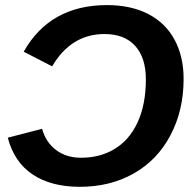

<svg xmlns="http://www.w3.org/2000/svg" viewBox="-20 -718 762 748"><path d="M72.3 -516.6Q123.5 -607.4 204.8 -652.8Q286.1 -698.2 397 -698.2Q490.2 -698.2 558.1 -663.1Q625.5 -627.9 660.4 -562.7Q695.3 -497.6 695.3 -410.6Q695.3 -287.6 644 -190.9Q592.8 -93.8 500.7 -42Q408.7 9.8 291.5 9.8Q179.2 9.8 107.2 -38.3Q35.2 -86.4 10.3 -181.6L144 -216.3Q158.2 -164.1 198.2 -133.8Q238.3 -103.5 295.9 -103.5Q367.2 -103.5 421.4 -134.8Q482.4 -169.4 515.4 -240Q548.3 -310.5 548.3 -408.7Q548.3 -493.2 506.6 -539.3Q464.8 -585.4 387.2 -585.4Q322.3 -585.4 271.2 -554Q220.2 -522.5 183.1 -459.5Z"/></svg>

Font: Arimo
Style: Italic
Weight: 400
Italic angle: -12°
Designer: Steve Matteson
Foundry: Monotype Imaging Inc.
Version: Version 1.33